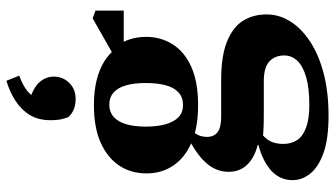

<svg xmlns="http://www.w3.org/2000/svg" viewBox="-243 -574 1045 599"><g transform="rotate(-90 279.5 -274.5)"><path d="M204 -639Q204 -678 220.5 -704.5Q237 -731 265 -749Q293 -767 327 -777L343 -737Q310 -725 292.5 -709.5Q275 -694 263 -667L260 -707Q305 -694 322.5 -674Q340 -654 340 -629Q340 -601 320.5 -581Q301 -561 270 -561Q254 -561 240 -566Q226 -571 214 -583Q208 -598 206 -610.5Q204 -623 204 -639ZM218 228Q145 228 101 212Q57 196 37 170.5Q17 145 17 116Q17 87 33 64.5Q49 42 81 26Q113 10 160 2L172 10Q159 20 149 31Q139 42 134.5 56Q130 70 130 87Q130 112 142 130Q154 148 181 158Q208 168 251 168Q305 168 339 158Q373 148 389.5 130.5Q406 113 406 90Q406 61 387.5 43.5Q369 26 326 26H218Q189 26 167 24.5Q145 23 127 19V7Q87 -3 65 -26Q43 -49 43 -84Q43 -120 67 -149.5Q91 -179 138 -204V-222L179 -206Q164 -192 158 -179.5Q152 -167 152 -151Q152 -129 167 -118Q182 -107 215 -107H330Q405 -107 450 -88.5Q495 -70 514.5 -38.5Q534 -7 534 35Q534 74 512 109Q490 144 448.5 171Q407 198 349 213Q291 228 218 228ZM251 -179Q180 -179 133 -200Q86 -221 62 -257Q38 -293 38 -340Q38 -388 62 -424.5Q86 -461 133 -482.5Q180 -504 251 -504Q295 -504 329 -495.5Q363 -487 387 -472Q411 -457 427 -436L434 -433Q449 -415 456.5 -391.5Q464 -368 464 -341Q464 -295 440.5 -258Q417 -221 370 -200Q323 -179 251 -179ZM252 -226Q275 -226 290.5 -240Q306 -254 313 -280Q320 -306 320 -343Q320 -379 312.5 -404.5Q305 -430 290 -443Q275 -456 253 -456Q230 -456 214.5 -442.5Q199 -429 191.5 -403.5Q184 -378 184 -342Q184 -306 191.5 -280Q199 -254 213.5 -240Q228 -226 252 -226ZM397 -411V-445H411L522 -508L546 -499V-411Z"/></g></svg>

Font: Source Serif 4 18pt
Style: Bold
Weight: 700
Designer: Frank Grießhammer
Foundry: Adobe Systems Incorporated
Version: Version 4.004;hotconv 1.0.116;makeotfexe 2.5.65601